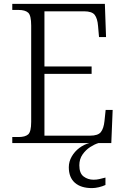

<svg xmlns="http://www.w3.org/2000/svg" viewBox="-20 -734 646 985"><path d="M43 0V-31H75Q109 -31 124.5 -44.5Q140 -58 140 -109V-603Q140 -655 124.5 -669Q109 -683 75 -683H43V-714H518L524 -544H488L483 -601Q480 -639 466 -657.5Q452 -676 411 -676H208V-393H450V-355H208V-38H442Q483 -38 497.5 -56.5Q512 -75 516 -113L522 -170H558L551 0ZM452 231Q395 231 364 203.5Q333 176 333 124Q333 95 348 69Q363 43 387 25Q411 7 438 0H485Q465 6 442.5 20.5Q420 35 403.5 58.5Q387 82 387 114Q387 155 409 171.5Q431 188 460 188Q475 188 488.5 185Q502 182 521 177V215Q506 222 487 226.5Q468 231 452 231Z"/></svg>

Font: Noto Serif Hentaigana Light
Style: Regular
Weight: 300
Designer: Kazuhiro Yamada
Foundry: nipponia
Version: Version 1.000; ttfautohint (v1.8.4.7-5d5b)